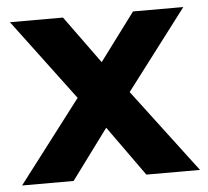

<svg xmlns="http://www.w3.org/2000/svg" viewBox="-44 -585 683 631"><g transform="rotate(-5 297.5 -269.0)"><path d="M414 0 296 -165 174 0H4L211 -271L11 -538H186L300 -381L417 -538H583L383 -275L591 0Z"/></g></svg>

Font: Montserrat-Bold
Style: Bold
Weight: 700
Version: Version 7.200